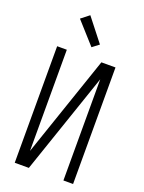

<svg xmlns="http://www.w3.org/2000/svg" viewBox="-177 -1057 855 1138"><g transform="rotate(20 250.0 -487.5)"><path d="M66 0V-735H127V-97L345 -735H434V0H373V-638L155 0ZM259 -799 137 -935 188 -975 301 -831Z"/></g></svg>

Font: Iosevka Curly Light
Style: Regular
Weight: 300
Monospace: yes
Designer: Belleve Invis
Foundry: Belleve Invis
Version: Version 22.1.2; ttfautohint (v1.8.4)